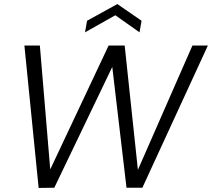

<svg xmlns="http://www.w3.org/2000/svg" viewBox="-20 -923 1042 944"><path d="M170 1 100 -699H176L227 -90L514 -699H593L658 -88L926 -699H1002L680 0H602L532 -594L247 0ZM676 -821 666 -764 547 -848 398 -764 408 -821 557 -903Z"/></svg>

Font: Poppins Light
Style: Italic
Weight: 300
Italic angle: -10°
Designer: Ninad Kale (Devanagari), Jonny Pinhorn (Latin)
Foundry: Indian Type Foundry
Version: Version 3.200;PS 1.000;hotconv 16.6.54;makeotf.lib2.5.65590